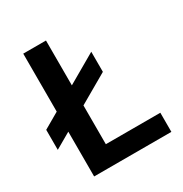

<svg xmlns="http://www.w3.org/2000/svg" viewBox="-169 -857 938 985"><g transform="rotate(-30 300.0 -364.0)"><path d="M106 0V-727.5H240.7V-113.3H563.5V0ZM12.7 -211.4V-330.1L413.1 -561.5V-442.4Z"/></g></svg>

Font: V-Inter
Style: SemiBold-600
Weight: 600
Designer: Rasmus Andersson
Foundry: rsms
Version: Version 4.000;git-4146feb